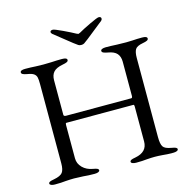

<svg xmlns="http://www.w3.org/2000/svg" viewBox="-118 -938 1046 1058"><g transform="rotate(-15 405.0 -409.0)"><path d="M37 0ZM37 -8Q37 -14 44 -17.5Q51 -21 69 -24Q106 -31 118 -46.5Q130 -62 130 -99V-551Q130 -577 127 -589.5Q124 -602 113 -610Q102 -618 77 -622Q60 -625 52 -629Q44 -633 44 -640Q44 -653 73 -653Q103 -653 133 -651L176 -650L221 -651Q253 -653 282 -653Q311 -653 311 -640Q311 -633 303 -629Q295 -625 278 -622Q241 -615 225.5 -598Q210 -581 210 -551V-354Q210 -345 224 -345H595Q602 -345 602 -357V-552Q602 -581 587 -598.5Q572 -616 536 -622Q519 -625 511 -629Q503 -633 503 -640Q503 -646 511 -649.5Q519 -653 532 -653Q560 -653 596 -651L648 -650L683 -651Q709 -653 739 -653Q768 -653 768 -640Q768 -633 760 -629Q752 -625 735 -622Q701 -616 691.5 -600.5Q682 -585 682 -552V-100Q682 -61 692 -45.5Q702 -30 738 -24Q756 -21 763 -17.5Q770 -14 770 -8Q770 -2 762 1.5Q754 5 741 5Q704 5 681 2Q655 0 637 0Q617 0 591 2Q567 5 530 5Q517 5 509 1.5Q501 -2 501 -8Q501 -14 508 -17.5Q515 -21 533 -24Q602 -37 602 -97V-292V-297Q602 -301 601 -304Q600 -307 597 -307H215Q212 -307 211 -304Q210 -301 210 -296V-106Q210 -75 232.5 -52.5Q255 -30 290 -24Q308 -21 315 -17.5Q322 -14 322 -8Q322 -2 314 1.5Q306 5 293 5Q256 5 229 2Q197 0 176 0Q156 0 128 2Q104 5 66 5Q53 5 45 1.5Q37 -2 37 -8ZM396 -767Q404 -763 406 -763Q408 -763 416 -767Q440 -781 484 -802Q528 -823 537 -823Q544 -823 547.5 -820Q551 -817 551 -812Q551 -805 545 -800L447 -722Q429 -708 422.5 -704Q416 -700 406 -700Q396 -700 389.5 -704Q383 -708 365 -722L267 -800Q260 -806 260 -812Q260 -817 264 -819.5Q268 -822 275 -822Q284 -822 328.5 -801Q373 -780 396 -767Z"/></g></svg>

Font: EB Garamond
Style: Regular
Weight: 400
Designer: Georg Duffner and Octavio Pardo
Foundry: Georg Duffner
Version: Version 1.000; ttfautohint (v1.6)